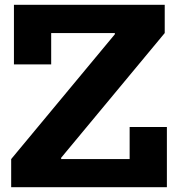

<svg xmlns="http://www.w3.org/2000/svg" viewBox="-20 -779 734 799"><path d="M26.5 -117 458 -636.5V-666.5L665.5 -641.5L234.5 -122.5V-89ZM665.5 -759V-641.5H193V-511H38V-759ZM519.5 -250.5H674.5V0H26.5V-117H519.5Z"/></svg>

Font: Hepta Slab ExtraLight
Style: Bold
Weight: 700
Version: Version 1.102